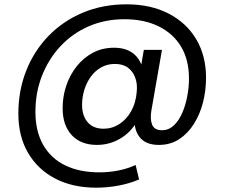

<svg xmlns="http://www.w3.org/2000/svg" viewBox="-20 -665 1048 889"><path d="M425 204Q317 204 236 162Q155 120 110 43Q65 -34 65 -139Q65 -246 101.5 -338Q138 -430 205 -499Q272 -568 364 -606.5Q456 -645 566 -645Q678 -645 761 -602Q844 -559 889 -482.5Q934 -406 934 -305Q934 -246 920 -191Q906 -136 878 -91.5Q850 -47 809.5 -20.5Q769 6 715 6Q653 6 625 -32Q597 -70 604 -131L607 -164L626 -127Q600 -65 546.5 -29.5Q493 6 429 6Q354 6 312 -39.5Q270 -85 270 -164Q270 -219 287 -269Q304 -319 335.5 -358.5Q367 -398 410.5 -421Q454 -444 508 -444Q568 -444 603 -412.5Q638 -381 645 -321L624 -308L646 -434H730L681 -154Q674 -113 684.5 -87.5Q695 -62 730 -62Q761 -62 784.5 -84Q808 -106 823.5 -141.5Q839 -177 847 -219Q855 -261 855 -301Q855 -387 819 -448Q783 -509 715.5 -542.5Q648 -576 556 -576Q466 -576 390.5 -543Q315 -510 260 -451Q205 -392 174.5 -314.5Q144 -237 144 -147Q144 -58 179.5 5Q215 68 281.5 100.5Q348 133 440 133Q485 133 528 124.5Q571 116 608 99L624 166Q579 185 528 194.5Q477 204 425 204ZM460 -69Q499 -69 532.5 -90.5Q566 -112 587.5 -150.5Q609 -189 613 -239Q617 -275 606.5 -304.5Q596 -334 572.5 -351.5Q549 -369 512 -369Q477 -369 448.5 -353Q420 -337 400.5 -310Q381 -283 370.5 -249Q360 -215 360 -179Q360 -130 385.5 -99.5Q411 -69 460 -69Z"/></svg>

Font: DM Sans 17pt Medium
Style: Italic
Weight: 500
Italic angle: -10°
Version: Version 4.004;gftools[0.9.30]